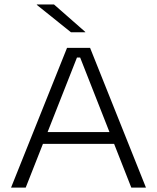

<svg xmlns="http://www.w3.org/2000/svg" viewBox="-20 -858 718 878"><path d="M30.5 0 286.5 -639H392L647.5 0H580.5L346.5 -595H332L97.5 0ZM160.5 -200V-254H517V-200ZM227 -837.5 370 -712V-710.5H304.5L148.5 -835.5V-837.5Z"/></svg>

Font: Anek Gujarati SemiExpanded Light
Style: Regular
Weight: 300
Width: 6
Designer: Mrunmayee Ghaisas (Gujarati), Yesha Goshar (Latin)
Foundry: Ek Type
Version: Version 1.003